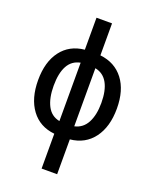

<svg xmlns="http://www.w3.org/2000/svg" viewBox="-179 -858 957 1196"><g transform="rotate(20 300.0 -260.0)"><path d="M248 240V9Q149 -1 94 -75.5Q39 -150 39 -271Q39 -392 94 -465Q149 -538 248 -548V-760H351V-548Q450 -537 505.5 -464.5Q561 -392 561 -271Q561 -150 505.5 -75.5Q450 -1 351 9V240ZM142 -271Q142 -190 168.5 -138.5Q195 -87 251 -76V-463Q195 -452 168.5 -403Q142 -354 142 -271ZM458 -271Q458 -353 431 -402Q404 -451 349 -462V-77Q404 -89 431 -140Q458 -191 458 -271Z"/></g></svg>

Font: Noto Sans Mono Medium
Style: Regular
Weight: 500
Designer: Monotype Design Team
Foundry: Monotype Imaging Inc.
Version: Version 2.014